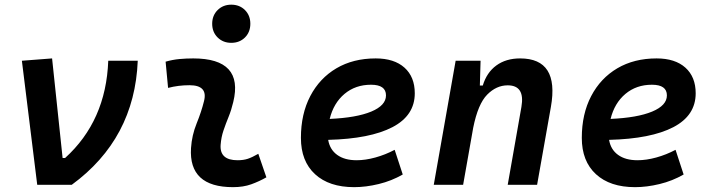

<svg xmlns="http://www.w3.org/2000/svg" viewBox="-20 -771 2970 801"><path d="M135.3 0 71.3 -517.6 197.3 -527.3 241.2 -111.8H251.5Q422.4 -266.6 431.6 -517.6H554.7Q541.5 -191.9 279.3 0Z M1057.6 -129.4 1091.3 -31.2Q1061.5 -14.2 1028.3 -2.2Q995.1 9.8 952.1 9.8Q766.6 9.8 776.9 -153.3Q780.3 -206.5 800.3 -255.9Q820.3 -305.2 831.1 -349.1Q848.1 -415.5 770.5 -415.5Q724.1 -415.5 681.2 -404.3L670.9 -513.7Q699.7 -522 728.5 -524.7Q757.3 -527.3 786.1 -527.3Q997.6 -527.3 953.1 -345.2Q945.3 -312 933.6 -283.4Q921.9 -254.9 912.4 -226.8Q902.8 -198.7 900.4 -166.5Q896 -102.5 971.2 -102.5Q995.6 -102.5 1013.9 -108.6Q1032.2 -114.7 1057.6 -129.4ZM944.8 -592.3Q910.6 -592.3 887.9 -614.7Q865.2 -637.2 865.2 -671.9Q865.2 -706.5 887.9 -729Q910.6 -751.5 944.8 -751.5Q979.5 -751.5 1002 -729Q1024.4 -706.5 1024.4 -671.9Q1024.4 -637.2 1002 -614.7Q979.5 -592.3 944.8 -592.3Z M1467.8 -102.5Q1504.4 -102.5 1546.1 -114Q1587.9 -125.5 1626.5 -146L1660.2 -43Q1613.3 -16.1 1559.8 -3.2Q1506.3 9.8 1457.5 9.8Q1353 9.8 1294.2 -44.4Q1235.4 -98.6 1235.4 -195.8Q1235.4 -295.4 1274.4 -370.1Q1313.5 -444.8 1383.5 -486.1Q1453.6 -527.3 1547.4 -527.3Q1624.5 -527.3 1667.5 -488.8Q1710.4 -450.2 1710.4 -381.8Q1710.4 -289.1 1617.2 -240.5Q1523.9 -191.9 1349.1 -187.5Q1356 -147 1386.7 -124.8Q1417.5 -102.5 1467.8 -102.5ZM1355.5 -274.9Q1466.8 -279.8 1528.6 -305.4Q1590.3 -331.1 1590.3 -373Q1590.3 -417.5 1527.8 -417.5Q1462.9 -417.5 1417.2 -379.2Q1371.6 -340.8 1355.5 -274.9Z M1789.6 0 1880.9 -517.6H1984.9L1981.9 -414.1H1994.1Q2010.3 -468.3 2050.5 -497.8Q2090.8 -527.3 2149.9 -527.3Q2314 -527.3 2278.3 -325.2L2220.7 0H2098.1L2155.3 -325.2Q2170.9 -415 2098.1 -415Q2050.8 -415 2012.5 -376.2Q1974.1 -337.4 1954.1 -237.8L1912.1 0Z M2639.6 -102.5Q2676.3 -102.5 2718 -114Q2759.8 -125.5 2798.3 -146L2832 -43Q2785.2 -16.1 2731.7 -3.2Q2678.2 9.8 2629.4 9.8Q2524.9 9.8 2466.1 -44.4Q2407.2 -98.6 2407.2 -195.8Q2407.2 -295.4 2446.3 -370.1Q2485.4 -444.8 2555.4 -486.1Q2625.5 -527.3 2719.2 -527.3Q2796.4 -527.3 2839.4 -488.8Q2882.3 -450.2 2882.3 -381.8Q2882.3 -289.1 2789.1 -240.5Q2695.8 -191.9 2521 -187.5Q2527.8 -147 2558.6 -124.8Q2589.4 -102.5 2639.6 -102.5ZM2527.3 -274.9Q2638.7 -279.8 2700.4 -305.4Q2762.2 -331.1 2762.2 -373Q2762.2 -417.5 2699.7 -417.5Q2634.8 -417.5 2589.1 -379.2Q2543.5 -340.8 2527.3 -274.9Z"/></svg>

Font: Cascadia Mono NF SemiBold
Style: Italic
Weight: 600
Italic angle: -10°
Monospace: yes
Designer: Aaron Bell
Foundry: Saja Typeworks
Version: Version 2404.023; ttfautohint (v1.8.4)